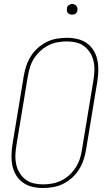

<svg xmlns="http://www.w3.org/2000/svg" viewBox="-20 -932 540 960"><path d="M195 8Q168 8 142 2Q116 -4 95.5 -18.5Q75 -33 61.5 -54.5Q48 -76 42.5 -101.5Q37 -127 37.5 -154Q38 -181 42 -208L99 -553Q103 -578 111.5 -603Q120 -628 134 -650.5Q148 -673 168.5 -691.5Q189 -710 213 -722Q237 -734 263 -738.5Q289 -743 314 -743Q341 -743 367 -737Q393 -731 413.5 -716.5Q434 -702 447.5 -680.5Q461 -659 466.5 -633.5Q472 -608 471.5 -581Q471 -554 467 -527L410 -182Q406 -157 397.5 -132Q389 -107 375 -84.5Q361 -62 340.5 -43.5Q320 -25 296 -13Q272 -1 246 3.5Q220 8 195 8ZM196 -10Q218 -10 242 -14.5Q266 -19 288 -30Q310 -41 328 -58Q346 -75 359 -95.5Q372 -116 379.5 -139Q387 -162 390 -185L447 -530Q451 -554 452 -578Q453 -602 448 -625Q443 -648 431 -667.5Q419 -687 401.5 -700.5Q384 -714 361 -719.5Q338 -725 313 -725Q291 -725 267 -720.5Q243 -716 221.5 -705Q200 -694 181.5 -677Q163 -660 150 -639.5Q137 -619 130 -596Q123 -573 119 -550L62 -205Q58 -181 57 -157Q56 -133 61 -110Q66 -87 78 -67.5Q90 -48 107.5 -34.5Q125 -21 148 -15.5Q171 -10 196 -10ZM340 -859Q334 -859 328.5 -861Q323 -863 319 -867.5Q315 -872 314.5 -878.5Q314 -885 315 -891Q315 -896 317.5 -900Q320 -904 324 -906.5Q328 -909 332 -910.5Q336 -912 341 -912Q347 -912 352.5 -909.5Q358 -907 362 -902.5Q366 -898 367 -891.5Q368 -885 367 -879Q366 -874 363.5 -870Q361 -866 357.5 -863.5Q354 -861 349.5 -860Q345 -859 340 -859Z"/></svg>

Font: Iosevka Term Curly Th Obl
Style: Regular
Weight: 100
Italic angle: -9°
Designer: Belleve Invis
Foundry: Belleve Invis
Version: Version 32.3.0